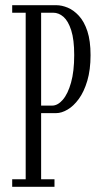

<svg xmlns="http://www.w3.org/2000/svg" viewBox="-20 -720 392 740"><path d="M27 0V-29H79V-671H27V-700H196.5Q218 -700 241 -690.5Q264 -681 284.2 -659Q304.5 -637 316.8 -599.8Q329 -562.5 329 -507.5Q329 -451 316.5 -408.8Q304 -366.5 283.8 -338.8Q263.5 -311 240.2 -297.5Q217 -284 196.5 -284H138.5V-29H190V0ZM138.5 -313H181Q202.5 -313 222 -335.5Q241.5 -358 253.8 -401.5Q266 -445 266 -508Q266 -567.5 254.5 -603.2Q243 -639 224.8 -655Q206.5 -671 185 -671H138.5Z"/></svg>

Font: Imbue 24pt Light
Style: Regular
Weight: 300
Designer: Tyler Finck
Foundry: Etcetera Type Company
Version: Version 1.102